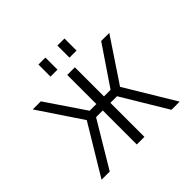

<svg xmlns="http://www.w3.org/2000/svg" viewBox="-213 -1182 1426 1426"><g transform="rotate(-45 500.0 -468.5)"><path d="M562.5 -809.6V-936.5H636.7V-809.6ZM363.3 -809.6V-936.5H436.5V-809.6ZM460 0V-357.4H389.6L175.8 0H89.8L325.2 -390.6L97.7 -730.5H182.6L389.6 -424.8H460V-730.5H540V-424.8H609.4L816.4 -730.5H901.4L674.8 -390.6L910.2 0H824.2L609.4 -357.4H540V0Z"/></g></svg>

Font: GenEi Gothic M SemiLight
Style: Regular
Weight: 350
Designer: o_tamon (Modified); [Source Han Sans]
Ryoko NISHIZUKA  (kana & ideographs); Paul D. Hunt (Latin, Greek & Cyrillic); Wenl
Version: Version 1.1a;Original Version 1.004